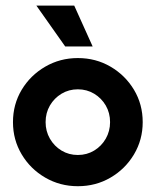

<svg xmlns="http://www.w3.org/2000/svg" viewBox="-20 -632 540 666"><path d="M250 13.9Q188.2 13.9 136.8 -16Q85.4 -45.8 55.2 -96.5Q25 -147.2 25 -208.3Q25 -270.1 55.2 -320.5Q85.4 -370.8 136.8 -400.7Q188.2 -430.6 250 -430.6Q312.5 -430.6 363.5 -400.7Q414.6 -370.8 444.8 -320.5Q475 -270.1 475 -208.3Q475 -147.2 444.8 -96.5Q414.6 -45.8 363.5 -16Q312.5 13.9 250 13.9ZM250 -94.4Q281.2 -94.4 306.6 -109.7Q331.9 -125 346.9 -151Q361.8 -177.1 361.8 -208.3Q361.8 -240.3 346.9 -266Q331.9 -291.7 306.6 -306.9Q281.2 -322.2 250 -322.2Q218.8 -322.2 193.4 -306.9Q168.1 -291.7 153.1 -266Q138.2 -240.3 138.2 -208.3Q138.2 -177.1 153.1 -151Q168.1 -125 193.4 -109.7Q218.8 -94.4 250 -94.4ZM206.2 -470.8 106.2 -612.5H237.5L301.4 -470.8Z"/></svg>

Font: co2trust
Style: Bold
Weight: 700
Designer: Kristian Moeller
Foundry: Dicotype
Version: Version 1.000